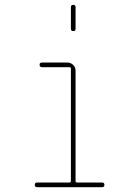

<svg xmlns="http://www.w3.org/2000/svg" viewBox="-20 -780 540 800"><path d="M134.8 0Q125 0 125 -9.8Q125 -19.5 134.8 -19.5H269.5Q274.4 -19.5 275.4 -25.4V-495.1Q275.4 -500 269.5 -500H155.3Q145.5 -500 145 -509.8Q144.5 -519.5 155.3 -519.5H259.8Q274.4 -519.5 284.7 -509.8Q294.9 -500 294.9 -485.4V-25.4Q294.9 -20.5 299.8 -19.5H405.3Q415 -19.5 415 -9.8Q415 0 405.3 0ZM275.4 -660.2V-750Q275.4 -759.8 285.2 -759.8Q294.9 -759.8 294.9 -750V-660.2Q294.9 -650.4 285.2 -650.4Q275.4 -650.4 275.4 -660.2Z"/></svg>

Font: Rounded Mgen+ 1m thin
Style: Regular
Weight: 100
Designer: [Source Han Sans]
Ryoko NISHIZUKA  (kana & ideographs); Paul D. Hunt (Latin, Greek & Cyrillic); Wenlong ZHANG  (bopomofo
Version: Version 1.059.20150602